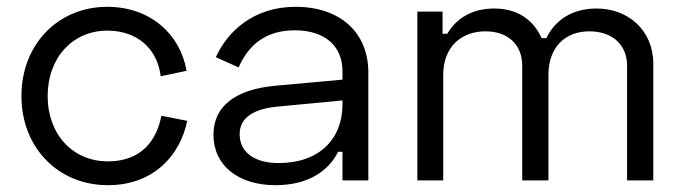

<svg xmlns="http://www.w3.org/2000/svg" viewBox="-20 -530 2008 564"><path d="M43 -248C43 -96 151 14 297 14C434 14 510 -77 530 -175L454 -190C440 -117 395 -56 297 -56C194 -56 120 -135 120 -248C120 -361 194 -440 295 -440C386 -440 443 -384 452 -306L528 -322C510 -428 423 -510 295 -510C151 -510 43 -400 43 -248Z M614 -362 681 -332C709 -396 759 -441 846 -441C934 -441 986 -395 986 -321V-296L787 -278C674 -267 607 -220 607 -134C607 -45 679 14 789 14C896 14 950 -37 973 -84H986V0H1062V-317C1062 -434 980 -510 848 -510C726 -510 649 -439 614 -362ZM684 -136C684 -186 728 -211 797 -217L986 -235V-223C986 -121 917 -51 799 -51C728 -51 684 -82 684 -136Z M1206 -496V0H1282V-310C1282 -394 1337 -438 1406 -438C1472 -438 1514 -399 1514 -337V0H1591V-310C1591 -394 1643 -438 1711 -438C1778 -438 1822 -399 1822 -337V0H1899V-343C1899 -441 1825 -505 1733 -505C1657 -505 1609 -468 1585 -418H1571C1549 -467 1505 -505 1432 -505C1365 -505 1320 -475 1294 -431H1280V-496Z"/></svg>

Font: Space Text
Style: Regular
Weight: 400
Designer: Florian Karsten (Space Text), Colophon Foundry (Space Mono)
Foundry: Florian Karsten
Version: Version 1.003;PS 001.003;hotconv 1.0.88;makeotf.lib2.5.64775